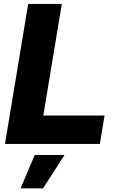

<svg xmlns="http://www.w3.org/2000/svg" viewBox="-20 -748 605 998"><path d="M5.9 0 126.5 -727.5H301.3L205.1 -147.5H523.4L499 0ZM86.9 231 160.6 57.6H315.4L203.6 231Z"/></svg>

Font: Inter 28pt ExtraBold
Style: Italic
Weight: 800
Italic angle: -9.3988°
Designer: Rasmus Andersson
Foundry: rsms
Version: Version 4.001;git-66647c0bb